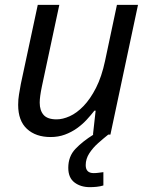

<svg xmlns="http://www.w3.org/2000/svg" viewBox="-20 -556 619 793"><path d="M55 -123Q55 -146 58.5 -166Q62 -186 66 -209L136 -536H225L153 -199Q144 -156 144 -132Q144 -100 160 -81.5Q176 -63 214 -63Q239 -63 268 -76Q297 -89 325 -118Q353 -147 376.5 -193Q400 -239 414 -305L463 -536H550L436 0H364L375 -99H370Q356 -81 338 -61.5Q320 -42 297.5 -26Q275 -10 248 0Q221 10 189 10Q128 10 91.5 -23.5Q55 -57 55 -123ZM351 217Q313 217 287.5 197.5Q262 178 262 137Q262 90 291.5 59Q321 28 366 0H427Q407 16 385.5 35Q364 54 349 77Q334 100 334 126Q334 159 367 159Q377 159 387.5 157.5Q398 156 407 155V210Q394 214 379.5 215.5Q365 217 351 217Z"/></svg>

Font: BC Sans
Style: Italic
Weight: 400
Italic angle: -12°
Designer: Monotype Design Team
Designer: Province of B.C.
Foundry: Monotype Imaging Inc.
Version: Version 2.000;GOOG;noto-source:20170915:90ef993387c0